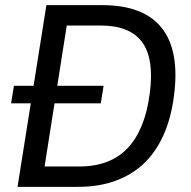

<svg xmlns="http://www.w3.org/2000/svg" viewBox="-20 -725 742 745"><path d="M48 0 160 -705H377Q538 -705 608 -616Q678 -527 655 -353Q644 -267 614.5 -201Q585 -135 538 -90.5Q491 -46 427 -23Q363 0 282 0ZM153 -79H288Q348 -79 395 -97Q442 -115 475.5 -150.5Q509 -186 530.5 -239Q552 -292 561 -362Q579 -497 531.5 -561.5Q484 -626 370 -626H239ZM23 -324 34 -392H382L371 -324Z"/></svg>

Font: Nunito Sans 10pt SemiCondensed Medium
Style: Italic
Weight: 500
Width: 4
Italic angle: -9°
Designer: Vernon Adams
Foundry: Vernon Adams
Version: Version 3.101;gftools[0.9.27]